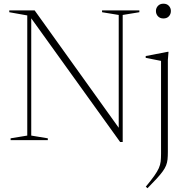

<svg xmlns="http://www.w3.org/2000/svg" viewBox="-20 -740 980 1014"><path d="M124 -24V-658.5L29 -675.5V-685H163L624 -41.5L607 -20.5V-661L519 -675.5V-685H716V-675.5L628 -661V10H614.5L133 -660L145 -664.5V-24L232.5 -9.5V0H36V-9.5ZM843 -642.5Q825 -642.5 814.2 -654Q803.5 -665.5 803.5 -682Q803.5 -697.5 814.2 -709Q825 -720.5 843 -720.5Q861.5 -720.5 872 -709Q882.5 -697.5 882.5 -682Q882.5 -665.5 872 -654Q861.5 -642.5 843 -642.5ZM830.5 -418.5Q825 -419.5 811.5 -422.2Q798 -425 781.5 -428.2Q765 -431.5 749.5 -434.5V-444L866 -466.5H870L866.5 -423V62Q866.5 85 864.8 102Q863 119 857 134Q851 149 839.2 165.2Q827.5 181.5 808 202.8Q788.5 224 759 254L750 246Q778.5 211.5 794.8 188.5Q811 165.5 818.8 148Q826.5 130.5 828.5 113.2Q830.5 96 830.5 72Z"/></svg>

Font: Newsreader 36pt ExtraLight
Style: Regular
Weight: 250
Designer: Hugues Gentile
Foundry: Production Type
Version: Version 1.003